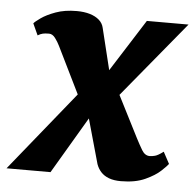

<svg xmlns="http://www.w3.org/2000/svg" viewBox="-82 -614 680 670"><g transform="rotate(5 258.5 -279.0)"><path d="M365 10Q340.5 10 323.2 3.5Q306 -3 295.2 -14.8Q284.5 -26.5 279 -42L216.5 -264.5L270 -257.5L118 0H-36L232.5 -332L219.5 -216.5L109 -441.5Q102.5 -455 92.8 -468Q83 -481 71 -481Q57.5 -481 49.5 -479.2Q41.5 -477.5 31.5 -471.5L13 -512Q17.5 -518 36.5 -531.5Q55.5 -545 87 -556.5Q118.5 -568 160.5 -568Q186.5 -568 206.5 -562Q226.5 -556 239.2 -544.8Q252 -533.5 255.5 -517.5L307.5 -305L254 -314L407 -555H553L290.5 -236.5L303 -351L408 -144.5Q419 -123 430 -104.5Q441 -86 458 -86Q466 -86 476.5 -88.8Q487 -91.5 505.5 -105.5L527.5 -64.5Q523 -58 503.8 -39.8Q484.5 -21.5 450 -5.8Q415.5 10 365 10Z"/></g></svg>

Font: Merriweather Light 18pt Black
Style: Italic
Weight: 900
Italic angle: -7.8°
Version: Version 2.101